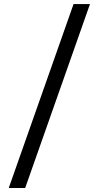

<svg xmlns="http://www.w3.org/2000/svg" viewBox="-20 -795 484 942"><path d="M22.9 127.4 340.8 -774.9H421.4L103.5 127.4Z"/></svg>

Font: Schibsted Grotesk
Style: Regular
Weight: 400
Designer: Bakken & Baeck AS, Henrik Kongsvoll
Foundry: Schibsted ASA
Version: Version 1.100; ttfautohint (v1.8.4.7-5d5b);gftools[0.9.25]